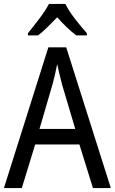

<svg xmlns="http://www.w3.org/2000/svg" viewBox="-20 -957 585 977"><path d="M229 -937Q212 -904 180.5 -862.5Q149 -821 122 -788V-777H174Q196 -794 220.5 -818Q245 -842 271 -869Q295 -842 319.5 -818.5Q344 -795 368 -777H422V-788Q395 -818 362 -860.5Q329 -903 313 -937ZM181 -301 247 -527Q253 -548 259.5 -576Q266 -604 271 -631Q275 -610 283 -578Q291 -546 296 -526L363 -301ZM544 0 317 -716H226L0 0H91L159 -222H384L453 0Z"/></svg>

Font: Noto Sans UI SemiCondensed
Style: Regular
Weight: 400
Width: 4
Designer: Monotype Design Team
Foundry: Monotype Imaging Inc.
Version: 1.001